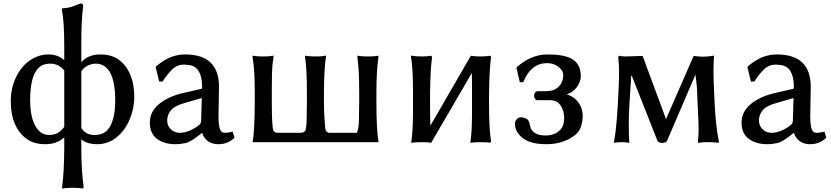

<svg xmlns="http://www.w3.org/2000/svg" viewBox="-20 -824 4858 1122"><path d="M355.5 -472.7V-550.8Q355.5 -699.2 341.8 -765.6V-775.4H345.7Q379.9 -777.3 403.8 -786.1Q427.7 -794.9 450.2 -803.7H452.1Q465.8 -803.7 465.8 -788.1V-787.1Q455.1 -704.1 455.1 -572.3V-460.9Q496.1 -505.9 564.9 -505.9Q633.8 -505.9 676.8 -473.1Q719.7 -440.4 742.2 -385.3Q764.6 -330.1 764.6 -259.3Q764.6 -188.5 736.3 -123Q708 -57.6 658.7 -19.5Q609.4 18.6 548.3 18.6Q487.3 18.6 455.1 -9.8V40Q455.1 170.9 468.8 268.6V271.5L462.9 277.3H460.9L445.3 275.4Q411.1 271.5 359.4 275.4L347.7 277.3L342.8 278.3V268.6Q354.5 187.5 355.5 40V-21.5Q313.5 18.6 244.6 18.6Q175.8 18.6 132.3 -14.6Q88.9 -47.9 65.9 -102.1Q43 -156.2 43 -233.9Q43 -311.5 75.2 -376Q107.4 -440.4 157.7 -473.1Q208 -505.9 262.7 -505.9Q317.4 -505.9 355.5 -472.7ZM212.9 -54.7Q235.4 -35.2 269.5 -35.2Q322.3 -35.2 355.5 -83V-412.1Q322.3 -452.1 274.4 -452.1Q226.6 -452.1 201.2 -422.9Q156.2 -373 156.2 -239.3Q156.2 -105.5 212.9 -54.7ZM455.1 -76.2Q481.4 -35.2 531.7 -35.2Q582 -35.2 608.4 -64.5Q653.3 -116.2 653.3 -236.3Q653.3 -452.1 538.1 -452.1Q519.5 -452.1 495.6 -441.9Q471.7 -431.6 455.1 -407.2Z M1049.8 -280.3 1156.2 -304.7Q1161.1 -304.7 1161.1 -314.5Q1161.1 -431.6 1087.9 -443.4Q1069.3 -446.3 1054.7 -446.3Q1014.6 -446.3 985.4 -417.5Q956.1 -388.7 931.6 -349.6L930.7 -347.7H910.2L889.6 -431.6L894.5 -438.5Q944.3 -478.5 983.4 -492.2Q1022.5 -505.9 1061.5 -505.9Q1259.8 -505.9 1259.8 -316.4L1256.8 -141.6Q1256.8 -72.3 1274.4 -54.7Q1281.2 -47.9 1296.4 -47.9Q1311.5 -47.9 1339.8 -54.7L1350.6 -19.5Q1311.5 19.5 1253.9 18.6Q1221.7 18.6 1196.8 2Q1171.9 -14.6 1161.1 -47.9Q1096.7 4.9 1065.9 11.7Q1035.2 18.6 1003.9 18.6Q939.5 18.6 897.5 -12.7Q855.5 -43.9 855.5 -107.4Q855.5 -170.9 908.7 -215.3Q961.9 -259.8 1049.8 -280.3ZM1030.3 -47.9Q1083 -47.9 1141.6 -91.8Q1155.3 -101.6 1155.3 -119.1L1159.2 -251L1067.4 -224.6Q1001 -207 979 -179.7Q957 -152.3 957 -120.6Q957 -88.9 978.5 -68.4Q1000 -47.9 1030.3 -47.9Z M1456.1 6.8Q1467.8 -52.7 1468.8 -226.6V-285.2Q1468.8 -416 1456.1 -489.3V-499L1460.9 -498L1475.6 -496.1Q1489.3 -494.1 1519 -494.1Q1548.8 -494.1 1560.5 -496.1L1573.2 -498L1578.1 -499V-489.3Q1570.3 -442.4 1569.3 -395.5Q1568.4 -348.6 1568.4 -285.2V-226.6Q1568.4 -90.8 1577.1 -60.5Q1583 -53.7 1587.4 -50.8Q1591.8 -47.9 1603.5 -47.9H1738.3Q1753.9 -47.9 1764.6 -60.5Q1771.5 -84 1772 -129.4Q1772.5 -174.8 1772.9 -197.3Q1773.4 -219.7 1773.4 -226.6V-285.2Q1773.4 -421.9 1762.7 -489.3V-499L1767.6 -498L1781.2 -496.1Q1794.9 -494.1 1824.2 -494.1Q1853.5 -494.1 1866.2 -496.1L1878.9 -498L1884.8 -499V-489.3Q1874 -424.8 1873 -285.2V-226.6Q1873 -182.6 1876.5 -127Q1879.9 -71.3 1883.8 -60.5Q1889.6 -53.7 1893.6 -50.8Q1897.5 -47.9 1909.2 -47.9H2060.5Q2066.4 -47.9 2066.4 -48.8Q2066.4 -55.7 2070.3 -60.5Q2077.1 -84 2077.6 -129.4Q2078.1 -174.8 2078.6 -197.3Q2079.1 -219.7 2079.1 -226.6V-283.2Q2079.1 -421.9 2068.4 -489.3V-499L2073.2 -498L2086.9 -496.1Q2100.6 -494.1 2130.4 -494.1Q2160.2 -494.1 2173.8 -496.1L2186.5 -498L2191.4 -499V-489.3Q2179.7 -408.2 2179.7 -283.2V-226.6Q2179.7 -57.6 2192.4 6.8Z M2381.8 -489.3V-499Q2407.2 -494.1 2443.4 -494.1Q2475.6 -494.1 2497.1 -498H2500L2504.9 -491.2V-489.3Q2495.1 -419.9 2493.2 -285.2V-203.1Q2493.2 -137.7 2495.1 -89.8L2731.4 -498H2734.4Q2753.9 -494.1 2788.1 -494.1Q2822.3 -494.1 2841.8 -498H2844.7L2849.6 -491.2V-489.3Q2839.8 -419.9 2837.9 -285.2V-203.1Q2837.9 -73.2 2849.6 2V3.9L2843.8 9.8H2841.8Q2827.1 6.8 2788.1 6.8Q2749 6.8 2729.5 10.7V2Q2738.3 -56.6 2738.3 -163.1V-343.8Q2738.3 -372.1 2737.3 -397.5L2500 9.8H2497.1Q2480.5 6.8 2443.4 6.8Q2404.3 6.8 2383.8 10.7V2Q2392.6 -56.6 2393.6 -163.1V-285.2Q2393.6 -424.8 2381.8 -489.3Z M2989.3 -101.6Q2989.3 -115.2 2999.5 -127Q3009.8 -138.7 3023.9 -138.7Q3038.1 -138.7 3054.7 -131.3Q3071.3 -124 3076.2 -94.7Q3085.9 -32.2 3167 -32.2Q3224.6 -32.2 3256.8 -68.4Q3276.4 -90.8 3276.9 -132.8Q3277.3 -174.8 3256.8 -206.5Q3236.3 -238.3 3195.3 -238.3H3121.1Q3111.3 -238.3 3106 -247.1Q3100.6 -255.9 3100.6 -265.1Q3100.6 -274.4 3106.9 -282.7Q3113.3 -291 3121.1 -291H3167Q3209 -291 3231.4 -306.6Q3253.9 -322.3 3262.7 -342.8Q3271.5 -363.3 3271.5 -384.8Q3271.5 -406.2 3254.9 -422.9Q3223.6 -455.1 3176.8 -455.1Q3084 -455.1 3039.1 -346.7L3038.1 -343.8H3017.6L2998 -426.8L3002 -433.6Q3085.9 -505.9 3178.7 -505.9Q3271.5 -505.9 3317.4 -482.4Q3374 -453.1 3374 -378.9Q3374 -347.7 3351.6 -315.9Q3329.1 -284.2 3292 -272.5Q3344.7 -256.8 3370.1 -209Q3398.4 -156.2 3374 -81.1Q3363.3 -49.8 3332 -28.3Q3265.6 18.6 3172.9 18.6Q3080.1 18.6 3034.7 -17.1Q2989.3 -52.7 2989.3 -101.6Z M3568.4 2Q3586.9 -91.8 3595.7 -323.2Q3597.7 -361.3 3597.7 -403.8Q3597.7 -446.3 3592.8 -490.2V-491.2L3599.6 -499Q3609.4 -494.1 3632.8 -494.1H3640.6L3735.4 -497.1L3872.1 -127.9L4033.2 -497.1H4035.2L4051.8 -495.1Q4090.8 -490.2 4132.8 -496.1L4147.5 -498L4152.3 -499V-490.2Q4149.4 -456.1 4149.4 -408.2Q4149.4 -360.4 4154.3 -259.8L4157.2 -203.1Q4163.1 -85.9 4180.7 2V10.7L4174.8 9.8L4161.1 8.8Q4147.5 6.8 4117.7 6.8Q4087.9 6.8 4076.2 8.8L4063.5 9.8L4058.6 10.7V2.9Q4062.5 -35.2 4062.5 -67.4Q4062.5 -99.6 4060.5 -132.3Q4058.6 -165 4057.6 -203.1L4054.7 -259.8Q4054.7 -311.5 4043.9 -387.7L3878.9 -2.9Q3876 4.9 3865.2 8.3Q3854.5 11.7 3849.6 11.7Q3844.7 11.7 3834.5 8.3Q3824.2 4.9 3821.3 -2.9L3671.9 -381.8L3668.9 -382.8Q3654.3 -177.7 3654.3 -106.9Q3654.3 -36.1 3657.2 2.9V10.7Q3637.7 6.8 3612.8 6.8Q3587.9 6.8 3568.4 10.7Z M4507.8 -280.3 4614.3 -304.7Q4619.1 -304.7 4619.1 -314.5Q4619.1 -431.6 4545.9 -443.4Q4527.3 -446.3 4512.7 -446.3Q4472.7 -446.3 4443.4 -417.5Q4414.1 -388.7 4389.6 -349.6L4388.7 -347.7H4368.2L4347.7 -431.6L4352.5 -438.5Q4402.3 -478.5 4441.4 -492.2Q4480.5 -505.9 4519.5 -505.9Q4717.8 -505.9 4717.8 -316.4L4714.8 -141.6Q4714.8 -72.3 4732.4 -54.7Q4739.3 -47.9 4754.4 -47.9Q4769.5 -47.9 4797.9 -54.7L4808.6 -19.5Q4769.5 19.5 4711.9 18.6Q4679.7 18.6 4654.8 2Q4629.9 -14.6 4619.1 -47.9Q4554.7 4.9 4523.9 11.7Q4493.2 18.6 4461.9 18.6Q4397.5 18.6 4355.5 -12.7Q4313.5 -43.9 4313.5 -107.4Q4313.5 -170.9 4366.7 -215.3Q4419.9 -259.8 4507.8 -280.3ZM4488.3 -47.9Q4541 -47.9 4599.6 -91.8Q4613.3 -101.6 4613.3 -119.1L4617.2 -251L4525.4 -224.6Q4459 -207 4437 -179.7Q4415 -152.3 4415 -120.6Q4415 -88.9 4436.5 -68.4Q4458 -47.9 4488.3 -47.9Z"/></svg>

Font: GenEi LateMin P v2
Style: Medium
Weight: 500
Designer: o_tamon (Modified)
Foundry: o_tamon / Adobe Systems Incorporated / FONT 910 / Philipp H. Poll
Version: Version 2.1;Original Version 1.004